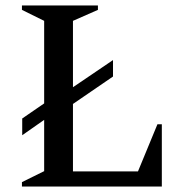

<svg xmlns="http://www.w3.org/2000/svg" viewBox="-20 -680 676 700"><path d="M60 0V-16L141 -56V-243L61 -187V-248L141 -303V-604L60 -644V-660H337V-644L246 -604V-362L392 -461V-401L246 -301V-55H483L554 -227H570V0Z"/></svg>

Font: Spectral SC Medium
Style: Regular
Weight: 500
Designer: Jean-Baptiste Levee
Foundry: Production Type
Version: Version 2.001